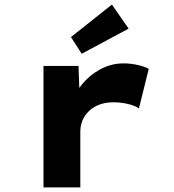

<svg xmlns="http://www.w3.org/2000/svg" viewBox="-20 -819 759 839"><path d="M170 0V-531H323L330 -339L284 -348Q300 -402 335 -446Q370 -490 418 -516Q466 -542 519 -542Q550 -542 580 -535.5Q610 -529 630 -518L587 -345Q569 -358 537.5 -365Q506 -372 475 -372Q441 -372 413.5 -361.5Q386 -351 367.5 -332.5Q349 -314 340 -291.5Q331 -269 331 -244V0ZM337 -584 290 -657 469 -799 542 -694Z"/></svg>

Font: Lexend Peta
Style: Bold
Weight: 700
Designer: Bonnie Shaver-Troup, Thomas Jockin
Foundry: Lexend
Version: Version 1.007